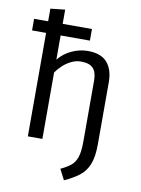

<svg xmlns="http://www.w3.org/2000/svg" viewBox="-104 -835 823 1120"><g transform="rotate(10 307.5 -275.0)"><path d="M189.2 -765.6V-681.5H362.6V-612.8H189.2V-469.7Q221 -508.7 267.4 -530Q313.8 -551.3 361.5 -551.3Q440.5 -551.3 476.9 -509.2Q513.3 -467.2 513.3 -392.3V-26.7Q513.3 48.7 495.6 93.3Q477.9 137.9 442.6 165.1Q407.2 192.3 354.9 215.9L322.6 153.3Q357.9 136.9 381.3 118.5Q404.6 100 415.9 67.4Q427.2 34.9 427.2 -24.6V-387.2Q427.2 -437.4 404.9 -460.5Q382.6 -483.6 333.8 -483.6Q303.1 -483.6 275.4 -469.7Q247.7 -455.9 225.6 -435.4Q203.6 -414.9 189.2 -393.3V0H103.1V-612.8H20V-681.5H103.1V-756.4Z"/></g></svg>

Font: FiraCode Nerd Font Mono
Style: Regular
Weight: 400
Monospace: yes
Designer: Carrois Corporate, Edenspiekermann AG, Nikita Prokopov
Foundry: Carrois Corporate, Edenspiekermann AG, Nikita Prokopov
Version: Version 6.002;Nerd Fonts 3.4.0